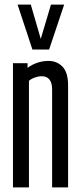

<svg xmlns="http://www.w3.org/2000/svg" viewBox="-20 -809 349 829"><path d="M36 0V-536H99V-516Q119 -531 142.5 -538.5Q166 -546 189 -546Q226 -546 250 -521Q274 -496 274 -440V0H205V-423Q205 -480 159 -480Q147 -480 131 -474.5Q115 -469 105 -460V0ZM257 -789 192 -595H120L56 -789H113L156 -641L200 -789Z"/></svg>

Font: Georama ExtraCondensed
Style: Regular
Weight: 400
Width: 2
Designer: Jean-Baptiste Levee
Foundry: Production Type
Version: Version 1.000